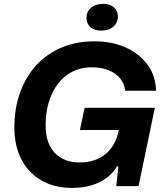

<svg xmlns="http://www.w3.org/2000/svg" viewBox="-20 -948 831 978"><path d="M345.6 9.3Q279.6 9.3 225.5 -12.3Q171.4 -33.9 132.6 -74.4Q93.9 -115 73.2 -172.4Q52.6 -229.9 53.1 -301.9Q54 -399.6 83.3 -479.3Q112.6 -559 166.2 -617.1Q219.9 -675.1 294.9 -706.4Q369.9 -737.6 461.7 -737.6Q548.6 -737.6 618.4 -706.9Q688.3 -676.3 730.5 -619.9Q772.7 -563.4 775 -485.7H617.6Q614 -521.7 592.2 -548.5Q570.4 -575.3 533.4 -590.2Q496.3 -605.1 447.6 -605.1Q377.6 -605.1 325.3 -569Q273 -532.9 243.3 -467.2Q213.6 -401.6 212.4 -312.6Q211.9 -266 223.6 -230.3Q235.3 -194.6 258.1 -170Q281 -145.4 312.9 -133Q344.9 -120.6 385.4 -120.6Q437.7 -120.6 478 -138.7Q518.3 -156.9 544.5 -190.7Q570.7 -224.6 581.7 -270.7L588.4 -300.4L602.1 -285.7H387L411.1 -398.9H768.7L685.7 0H572.3L583 -100.7H576.3Q555 -65.1 521 -40.4Q487 -15.7 443 -3.2Q399 9.3 345.6 9.3ZM495.3 -792Q459.7 -792 440.1 -810Q420.6 -828 420.6 -856.7Q420.6 -888.6 443.9 -908.4Q467.1 -928.3 505.7 -928.3Q541.3 -928.3 560.9 -910.4Q580.4 -892.6 580.4 -863.6Q580.4 -831.7 557.1 -811.9Q533.9 -792 495.3 -792Z"/></svg>

Font: Mona Sans
Style: Italic
Weight: 200
Italic angle: -11.6951°
Designer: Deni Anggara
Foundry: GitHub
Version: Version 2.000